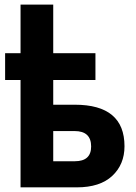

<svg xmlns="http://www.w3.org/2000/svg" viewBox="-20 -806 587 826"><path d="M209 -112.3H301.8Q372.1 -112.3 372.1 -175.8Q372.1 -242.2 300.8 -242.2H209ZM2 -461.9V-577.1H68.4V-786.1H209V-577.1H390.6V-461.9H209V-355.5H301.8Q515.6 -355.5 515.6 -176.8Q515.6 -98.6 462.9 -49.3Q410.2 0 310.5 0H68.4V-461.9Z"/></svg>

Font: Gothic A1 ExtraBold
Style: Regular
Weight: 800
Designer: HanYang I&C Co.,Ltd.
Foundry: HanYang I&C Co.,Ltd.
Version: Version 2.50